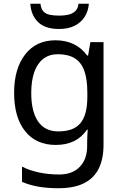

<svg xmlns="http://www.w3.org/2000/svg" viewBox="-20 -760 655 1020"><path d="M275 -546Q328 -546 370.5 -526Q413 -506 443 -465H448L460 -536H530V9Q530 85 504 136.5Q478 188 425 214Q372 240 290 240Q232 240 183.5 231.5Q135 223 97 206V125Q135 145 186 156Q237 167 295 167Q364 167 403.5 126.5Q443 86 443 16V-5Q443 -17 444 -39.5Q445 -62 446 -71H442Q414 -30 372.5 -10Q331 10 276 10Q172 10 113.5 -63Q55 -136 55 -267Q55 -395 113.5 -470.5Q172 -546 275 -546ZM287 -472Q242 -472 210.5 -448Q179 -424 162.5 -378Q146 -332 146 -266Q146 -167 182.5 -114.5Q219 -62 289 -62Q330 -62 359 -72.5Q388 -83 407 -105.5Q426 -128 435 -163Q444 -198 444 -246V-267Q444 -340 427.5 -385Q411 -430 376 -451Q341 -472 287 -472ZM452 -740Q449 -700 429.5 -670Q410 -640 376 -623Q342 -606 294 -606Q220 -606 182.5 -642.5Q145 -679 141 -740H195Q198 -713 210.5 -699.5Q223 -686 244.5 -681.5Q266 -677 296 -677Q322 -677 343.5 -682Q365 -687 379.5 -700.5Q394 -714 397 -740Z"/></svg>

Font: Noto Sans Armenian
Style: Regular
Weight: 400
Designer: Monotype Design Team
Foundry: Monotype Imaging Inc.
Version: Version 2.007